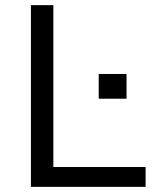

<svg xmlns="http://www.w3.org/2000/svg" viewBox="-20 -725 612 745"><path d="M100 0V-705H187V-77H545V0ZM363 -342V-438H471V-342Z"/></svg>

Font: Nunito Sans 9pt
Style: Regular
Weight: 400
Version: Version 3.101;gftools[0.9.27]